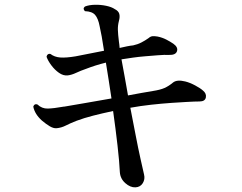

<svg xmlns="http://www.w3.org/2000/svg" viewBox="-20 -773 1040 825"><path d="M562 32Q540 33 518.5 14Q497 -5 495 -33Q493 -77 485 -147.5Q477 -218 466 -296Q419 -286 380 -276Q341 -266 309 -254Q281 -243 262.5 -233.5Q244 -224 223 -222Q210 -221 194.5 -230Q179 -239 160 -255Q129 -283 123 -315Q128 -329 141 -324Q160 -306 185 -306.5Q210 -307 255 -315H257Q289 -320 344.5 -330Q400 -340 459 -350Q453 -390 447 -429Q441 -468 435 -504Q411 -498 390.5 -491.5Q370 -485 352 -478Q326 -469 307 -460Q288 -451 271 -449Q252 -447 233.5 -460Q215 -473 200.5 -492.5Q186 -512 180 -529Q181 -536 186 -539.5Q191 -543 197 -541Q214 -528 238.5 -526Q263 -524 305 -531L427 -555Q422 -589 417 -616.5Q412 -644 408 -661Q402 -693 389 -708.5Q376 -724 345 -725Q334 -736 345 -745Q363 -752 388 -752.5Q413 -753 436.5 -748Q460 -743 473 -734Q489 -726 492.5 -713.5Q496 -701 491 -683Q486 -664 486.5 -645Q487 -626 491 -594Q493 -582 494 -567Q511 -571 526 -574Q541 -577 552 -578Q571 -582 587.5 -590.5Q604 -599 618 -609Q627 -617 636 -617.5Q645 -618 657 -616Q677 -612 694.5 -603Q712 -594 725 -585Q746 -570 740.5 -553Q735 -536 706 -537Q688 -538 657.5 -535.5Q627 -533 602 -531Q577 -529 552 -525.5Q527 -522 502 -518Q508 -484 515.5 -444.5Q523 -405 530 -363Q562 -369 590 -374Q618 -379 637 -382Q669 -387 687 -395Q705 -403 723 -418Q740 -432 776 -423Q796 -418 818.5 -406Q841 -394 852 -384Q868 -371 864.5 -354Q861 -337 837 -337Q818 -337 783 -335Q748 -333 718 -331Q675 -328 629.5 -323Q584 -318 540 -310Q552 -249 563 -191.5Q574 -134 584 -89.5Q594 -45 599 -23Q604 -3 593.5 14Q583 31 562 32Z"/></svg>

Font: Zen Old Mincho SemiBold
Style: Regular
Weight: 600
Version: Version 1.500